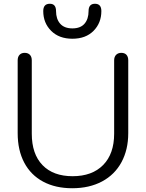

<svg xmlns="http://www.w3.org/2000/svg" viewBox="-20 -991 777 1021"><path d="M74 -283V-670Q74 -689 84 -699.5Q94 -710 111 -710Q129 -710 139 -699.5Q149 -689 149 -670V-280Q149 -172 206 -113Q263 -54 366 -54Q470 -54 528.5 -113.5Q587 -173 587 -280V-670Q587 -689 597.5 -699.5Q608 -710 625 -710Q643 -710 652.5 -699.5Q662 -689 662 -670V-283Q662 -195 626 -128.5Q590 -62 522.5 -26Q455 10 364 10Q275 10 209.5 -25Q144 -60 109 -126Q74 -192 74 -283ZM210 -932Q210 -971 245 -971Q278 -971 278 -932Q278 -890 300 -865Q322 -840 365 -840Q408 -840 429.5 -865Q451 -890 451 -932Q451 -971 485 -971Q519 -971 519 -932Q519 -869 477.5 -827Q436 -785 365 -785Q294 -785 252 -827Q210 -869 210 -932Z"/></svg>

Font: Kodchasan
Style: Regular
Weight: 400
Version: Version 1.000; ttfautohint (v1.6)